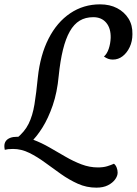

<svg xmlns="http://www.w3.org/2000/svg" viewBox="-75 -703 629 883"><path d="M65 -47 -1 -65Q38 -96 56.5 -133.5Q75 -171 83.5 -223Q92 -275 99 -347Q110 -450 148.5 -525.5Q187 -601 248 -642Q309 -683 385 -683Q430 -683 463.5 -665.5Q497 -648 516 -617.5Q535 -587 534 -546Q534 -513 521.5 -486.5Q509 -460 489 -444.5Q469 -429 444 -429Q432 -429 422.5 -432.5Q413 -436 403 -443Q417 -455 425 -478.5Q433 -502 434 -529Q435 -573 413.5 -598.5Q392 -624 354 -624Q318 -624 291.5 -608Q265 -592 246 -558.5Q227 -525 214.5 -474Q202 -423 195 -354Q188 -278 167.5 -218.5Q147 -159 120 -116Q93 -73 65 -47ZM368 160Q323 160 283 142Q243 124 205.5 97.5Q168 71 132 44.5Q96 18 59.5 0Q23 -18 -15 -18Q-29 -18 -37.5 -17Q-46 -16 -53 -14Q-54 -19 -54.5 -23Q-55 -27 -55 -31Q-55 -45 -48 -54.5Q-41 -64 -28 -69Q-15 -74 4 -74Q42 -74 79 -60Q116 -46 152.5 -25Q189 -4 226 17.5Q263 39 300 53Q337 67 375 67Q400 67 418 61.5Q436 56 449 50Q457 56 461.5 67.5Q466 79 466 91Q466 106 454.5 122Q443 138 421.5 149Q400 160 368 160Z"/></svg>

Font: Sansita Swashed Light
Style: Regular
Weight: 300
Designer: Pablo Cosgaya
Foundry: Omnibus-Type
Version: Version 1.003